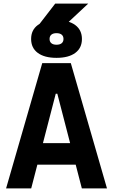

<svg xmlns="http://www.w3.org/2000/svg" viewBox="-20 -1043 626 1063"><path d="M182.1 -888.7 285.6 -1022.9H468.3L324.7 -888.7ZM13.7 0 213.9 -693.4H372.1L572.3 0H433.1L297.4 -523.9H288.6L152.8 0ZM114.7 -131.3V-250.5H466.3V-131.3ZM292.9 -722.7Q226.1 -722.7 189.2 -750.1Q152.3 -777.5 152.3 -827.2Q152.3 -877 189.3 -904.3Q226.2 -931.6 293.1 -931.6Q359.9 -931.6 396.7 -904.2Q433.6 -876.8 433.6 -827.1Q433.6 -777.3 396.6 -750Q359.7 -722.7 292.9 -722.7ZM292.7 -795.4Q311.5 -795.4 321.5 -803.7Q331.5 -812 331.5 -827.2Q331.5 -842.8 321.5 -851.1Q311.5 -859.4 292.7 -859.4Q274.4 -859.4 264.4 -851.1Q254.4 -842.8 254.4 -827.2Q254.4 -812 264.4 -803.7Q274.4 -795.4 292.7 -795.4Z"/></svg>

Font: Cascadia Mono PL
Style: Regular
Weight: 400
Monospace: yes
Designer: Aaron Bell
Foundry: Saja Typeworks
Version: Version 2102.003